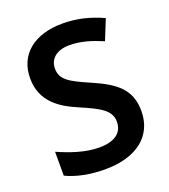

<svg xmlns="http://www.w3.org/2000/svg" viewBox="-135 -822 819 929"><g transform="rotate(-20 275.0 -357.0)"><path d="M508 -196C508 -308 442 -357 327 -407C228 -450 185 -473 185 -531C185 -580 222 -614 289 -614C346 -614 398 -598 458 -573L500 -677C433 -707 369 -724 293 -724C149 -724 56 -651 56 -528C56 -404 146 -351 231 -315C326 -274 379 -247 379 -188C379 -135 342 -99 257 -99C184 -99 109 -126 48 -153V-30C101 -4 172 10 248 10C412 10 508 -69 508 -196Z"/></g></svg>

Font: Noto Kufi Arabic SemiBold
Style: Regular
Weight: 600
Designer: Monotype Design Team, David Williams, Khaled Hosny
Foundry: Google LLC
Version: Version 2.109